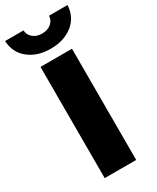

<svg xmlns="http://www.w3.org/2000/svg" viewBox="-258 -983 854 1047"><g transform="rotate(-30 169.5 -459.5)"><path d="M69.8 0V-700.2H268.1V0ZM168.9 -757.8Q85 -757.8 30.8 -801.5Q-23.4 -845.2 -26.9 -918.9H88.9Q90.8 -889.2 113.3 -871.1Q135.7 -853 168.9 -853Q203.1 -853 225.6 -871.1Q248 -889.2 250 -918.9H366.2Q362.8 -845.2 308.1 -801.5Q253.4 -757.8 168.9 -757.8Z"/></g></svg>

Font: Montserrat ExtraBold
Style: Regular
Weight: 800
Designer: Julieta Ulanovsky
Foundry: Julieta Ulanovsky
Version: Version 9.000